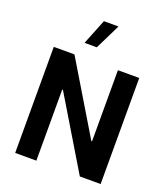

<svg xmlns="http://www.w3.org/2000/svg" viewBox="-170 -1087 1055 1206"><g transform="rotate(20 358.0 -484.0)"><path d="M246.6 -798.8H328.6L412.1 -968.3H314.5ZM502.4 -233.9H497.6L211.9 -709H73.7V0H215.3V-474.6H220.2L505.9 0H645V-709H502.4Z"/></g></svg>

Font: Estedad Bold
Style: Regular
Weight: 700
Designer: Amin Abedi
Version: Version 7.3